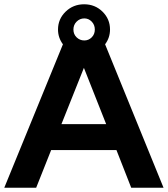

<svg xmlns="http://www.w3.org/2000/svg" viewBox="-20 -877 784 897"><path d="M374 -688Q394 -688 408.5 -702.5Q423 -717 423 -739Q423 -761 408.5 -776Q394 -791 374 -791Q353 -791 338 -776Q323 -761 323 -739Q323 -717 338 -702.5Q353 -688 374 -688ZM372 -560 267 -297H476ZM149 0H0L274 -670Q251 -701 251 -739Q251 -788 286.5 -822.5Q322 -857 373 -857Q424 -857 459 -822.5Q494 -788 494 -739Q494 -701 471 -670L744 0H593L524 -176H219Z"/></svg>

Font: Roundo SemiBold
Style: Regular
Weight: 600
Designer: Namrata Goyal (Gurmukhi), Shiva Nallaperumal (Latin)
Foundry: Indian Type Foundry
Version: Version 1.000;PS 1.0;hotconv 1.0.88;makeotf.lib2.5.647800